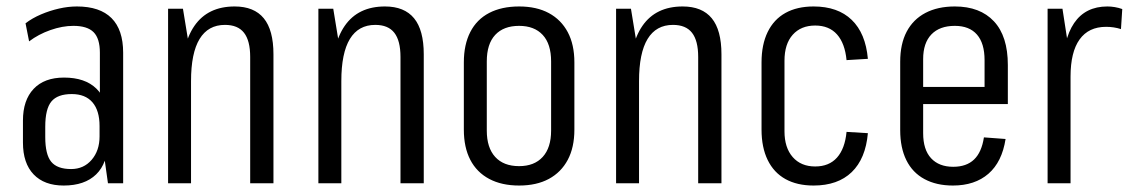

<svg xmlns="http://www.w3.org/2000/svg" viewBox="-20 -567 3492 594"><path d="M289 -178V-404Q289 -448 269.5 -467.5Q250 -487 207 -487Q173 -487 136 -474Q99 -461 70 -439L59 -495Q80 -511 107 -522.5Q134 -534 162.5 -540.5Q191 -547 218 -547Q289 -547 325 -511Q361 -475 361 -404V0H314ZM177 7Q117 7 84 -27.5Q51 -62 51 -126V-194Q51 -257 84 -292Q117 -327 178 -327Q243 -327 278 -293Q313 -259 313 -195V-127Q313 -62 277.5 -27.5Q242 7 177 7ZM200 -44Q239 -44 263.5 -72.5Q288 -101 288 -145V-177Q288 -225 266 -250.5Q244 -276 202 -276Q158 -276 139 -253Q120 -230 120 -175V-143Q120 -89 138.5 -66.5Q157 -44 200 -44Z M754 -391Q754 -441 735 -465.5Q716 -490 676 -490Q624 -490 597.5 -446.5Q571 -403 571 -316L540 -248V-306Q540 -427 581.5 -487Q623 -547 706 -547Q766 -547 796 -510.5Q826 -474 826 -399V0H754ZM500 -540H546L571 -387V0H500Z M1219 -391Q1219 -441 1200 -465.5Q1181 -490 1141 -490Q1089 -490 1062.5 -446.5Q1036 -403 1036 -316L1005 -248V-306Q1005 -427 1046.5 -487Q1088 -547 1171 -547Q1231 -547 1261 -510.5Q1291 -474 1291 -399V0H1219ZM965 -540H1011L1036 -387V0H965Z M1586 7Q1532 7 1493.5 -13.5Q1455 -34 1435 -72.5Q1415 -111 1415 -166V-374Q1415 -429 1435 -468Q1455 -507 1493.5 -527Q1532 -547 1586 -547Q1640 -547 1678 -526.5Q1716 -506 1736.5 -467.5Q1757 -429 1757 -374V-166Q1757 -111 1736.5 -72.5Q1716 -34 1678 -13.5Q1640 7 1586 7ZM1586 -53Q1633 -53 1659 -81.5Q1685 -110 1685 -163V-377Q1685 -431 1659 -459Q1633 -487 1586 -487Q1538 -487 1512 -459Q1486 -431 1486 -377V-163Q1486 -110 1512 -81.5Q1538 -53 1586 -53Z M2140 -391Q2140 -441 2121 -465.5Q2102 -490 2062 -490Q2010 -490 1983.5 -446.5Q1957 -403 1957 -316L1926 -248V-306Q1926 -427 1967.5 -487Q2009 -547 2092 -547Q2152 -547 2182 -510.5Q2212 -474 2212 -399V0H2140ZM1886 -540H1932L1957 -387V0H1886Z M2497 7Q2446 7 2410 -13Q2374 -33 2355 -72Q2336 -111 2336 -166V-374Q2336 -429 2355 -468Q2374 -507 2410 -527Q2446 -547 2497 -547Q2572 -547 2615 -505.5Q2658 -464 2665 -385L2599 -381Q2594 -433 2569.5 -460.5Q2545 -488 2502 -488Q2458 -488 2432.5 -459.5Q2407 -431 2407 -379V-161Q2407 -110 2432.5 -81Q2458 -52 2502 -52Q2545 -52 2569.5 -79.5Q2594 -107 2599 -159L2665 -155Q2658 -76 2615 -34.5Q2572 7 2497 7Z M2928 7Q2877 7 2840 -13Q2803 -33 2784 -71.5Q2765 -110 2765 -164V-376Q2765 -431 2785 -469Q2805 -507 2843 -527Q2881 -547 2934 -547Q3012 -547 3055 -501Q3098 -455 3098 -366V-245H2823V-298H3039L3026 -264V-381Q3026 -433 3002.5 -460Q2979 -487 2934 -487Q2887 -487 2861.5 -460.5Q2836 -434 2836 -384V-155Q2836 -104 2860.5 -77.5Q2885 -51 2929 -51Q2970 -51 2993.5 -73.5Q3017 -96 3024 -142L3091 -137Q3080 -66 3038 -29.5Q2996 7 2928 7Z M3221 -540H3267L3292 -378V0H3221ZM3268 -345Q3268 -444 3303 -495.5Q3338 -547 3406 -547Q3417 -547 3429 -545Q3441 -543 3452 -539L3448 -477Q3426 -484 3402 -484Q3348 -484 3320 -445Q3292 -406 3292 -330Z"/></svg>

Font: Pathway Extreme Condensed Light
Style: Regular
Weight: 300
Width: 3
Version: Version 1.001;gftools[0.9.26]